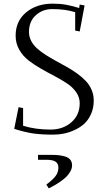

<svg xmlns="http://www.w3.org/2000/svg" viewBox="-20 -732 578 1055"><path d="M58.1 -23.9 82 -143.1 106.9 -138.2V-41Q174.8 -20 257.8 -20Q325.7 -20 371.8 -59.8Q418 -99.6 418 -165Q418 -197.8 398.4 -225.6Q378.9 -253.4 347.9 -273.9Q316.9 -294.4 279.5 -314Q242.2 -333.5 204.6 -355Q167 -376.5 136 -400.6Q105 -424.8 85.4 -459.5Q65.9 -494.1 65.9 -536.1Q65.9 -616.2 123.8 -664.1Q181.6 -711.9 269 -711.9Q309.6 -711.9 341.1 -706.3Q372.6 -700.7 415 -688L418 -707L444.8 -702.1L418 -559.1L393.1 -564V-665Q339.8 -682.1 267.1 -682.1Q214.4 -682.1 176.8 -648.4Q139.2 -614.7 139.2 -556.2Q139.2 -530.3 151.4 -507.1Q163.6 -483.9 184.1 -465.6Q204.6 -447.3 231.4 -430.2Q258.3 -413.1 287.8 -397Q317.4 -380.9 346.7 -364.5Q376 -348.1 402.8 -328.9Q429.7 -309.6 450.2 -288.3Q470.7 -267.1 482.9 -239.3Q495.1 -211.4 495.1 -180.2Q495.1 -138.2 480 -104.7Q464.8 -71.3 441.7 -50.8Q418.5 -30.3 387.9 -16.6Q357.4 -2.9 328.9 2.4Q300.3 7.8 272 7.8Q208.5 7.8 163.6 1.5Q118.7 -4.9 58.1 -23.9ZM189 119.1H264.2Q286.1 119.1 302.5 120.8Q318.8 122.6 337.4 127.9Q356 133.3 366 145.5Q376 157.7 376 176.8Q376 192.9 367.2 209Q358.4 225.1 345.9 237.8Q333.5 250.5 314.7 263.7Q295.9 276.9 281.2 285.4Q266.6 293.9 248 303.2L234.9 282.2Q273.9 252.4 287.4 232.7Q300.8 212.9 300.8 189Q300.8 167 285.6 156.5Q270.5 146 234.9 146H189Z"/></svg>

Font: Dehuti Alt
Style: Book
Weight: 400
Version: Version 1.2